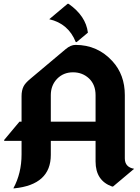

<svg xmlns="http://www.w3.org/2000/svg" viewBox="-20 -987 750 1026"><path d="M346.2 -966.8Q439 -901.9 449.7 -812.5L389.6 -762.2H384.8Q345.7 -860.8 243.2 -884.3L341.3 -966.8ZM51.3 19.5Q95.2 -61 95.2 -162.1V-234.4H2.4V-239.3L84 -336.9H95.2V-473.6Q95.2 -503.9 106 -525.4Q114.7 -543 141.6 -565.4L331.1 -724.6Q357.9 -747.1 383.3 -747.1Q501.5 -747.1 581.1 -659.7Q647 -587.4 647 -479V-140.6Q647 -93.8 696.8 -85L584 9.8H579.1Q490.7 -21.5 490.7 -124V-234.4H251.5V-159.2Q251.5 0 56.2 19.5ZM490.7 -336.9V-478.5Q490.7 -534.2 456.1 -567.4Q420.9 -600.6 370.1 -600.6Q319.3 -600.6 285.6 -566.4Q251.5 -531.2 251.5 -478.5V-336.9Z"/></svg>

Font: Gothica
Style: Bold
Weight: 700
Designer: Wojciech Kalinowski "wmk69" (wmk69@o2.pl)
Foundry: Wojciech Kalinowski "wmk69" (wmk69@o2.pl)
Version: Version 2.1.0; 2021-05-14